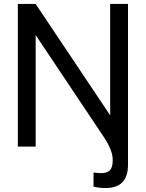

<svg xmlns="http://www.w3.org/2000/svg" viewBox="-20 -740 736 969"><path d="M536 -720H626V92Q626 209 513 209Q481 209 452 202V131Q479 134 488 134Q521 134 535 119Q549 104 549 67Q549 22 509 -41L160 -563V0H70V-720H160L536 -158Z"/></svg>

Font: Manrope Medium
Style: Medium
Weight: 500
Designer: Mikhail Sharanda
Foundry: Mikhail Sharanda
Version: Version 4.000;hotconv 1.0.109;makeotfexe 2.5.65596